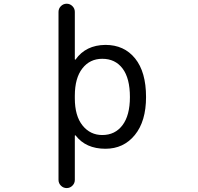

<svg xmlns="http://www.w3.org/2000/svg" viewBox="-20 -794 1040 1011"><path d="M749 -283.2Q749 -155.3 689.9 -83Q630.9 -10.7 535.2 -10.7Q431.6 -10.7 377.9 -81.1Q377 -82 375.5 -81.5Q374 -81.1 374 -80.1V153.3Q374 170.9 361.3 183.6Q348.6 196.3 331.1 196.3Q313.5 196.3 300.8 183.6Q288.1 170.9 288.1 153.3V-731.4Q288.1 -749 300.8 -761.7Q313.5 -774.4 331.1 -774.4Q348.6 -774.4 361.3 -761.7Q374 -749 374 -731.4V-482.4Q374 -480.5 375.5 -480Q377 -479.5 377.9 -480.5Q431.6 -556.6 535.2 -557.6Q633.8 -557.6 691.4 -486.3Q749 -415 749 -283.2ZM664.1 -283.2Q664.1 -381.8 625.5 -433.1Q586.9 -484.4 518.6 -484.4Q453.1 -484.4 413.6 -433.6Q374 -382.8 374 -290V-276.4Q374 -183.6 414.6 -133.3Q455.1 -83 518.6 -83Q585.9 -83 625 -134.8Q664.1 -186.5 664.1 -283.2Z"/></svg>

Font: Rounded Mgen+ 1m regular
Style: Regular
Weight: 400
Designer: [Source Han Sans]
Ryoko NISHIZUKA  (kana & ideographs); Paul D. Hunt (Latin, Greek & Cyrillic); Wenlong ZHANG  (bopomofo
Version: Version 1.059.20150602